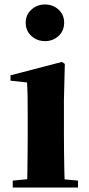

<svg xmlns="http://www.w3.org/2000/svg" viewBox="-20 -839 398 859"><path d="M37 0V-31L142 -41H220L329 -31V0ZM101 0Q102 -26 102.5 -68.5Q103 -111 103.5 -157Q104 -203 104 -238V-318Q104 -368 103.5 -401.5Q103 -435 101 -470L27 -478V-502L257 -562L270 -553L266 -392V-238Q266 -203 266.5 -157Q267 -111 268 -68.5Q269 -26 270 0ZM181 -655Q146 -655 120.5 -678Q95 -701 95 -738Q95 -773 120.5 -796Q146 -819 181 -819Q217 -819 242 -796Q267 -773 267 -738Q267 -701 242 -678Q217 -655 181 -655Z"/></svg>

Font: Noto Serif JP Black
Style: Regular
Weight: 900
Designer: Ryoko NISHIZUKA 西塚涼子 (kana & ideographs); Frank Grießhammer (Latin, Greek & Cyrillic); Wenlong ZHANG 张文龙 (bopomofo); San
Foundry: Adobe
Version: Version 2.003-H1;hotconv 1.1.1;makeotfexe 2.6.0